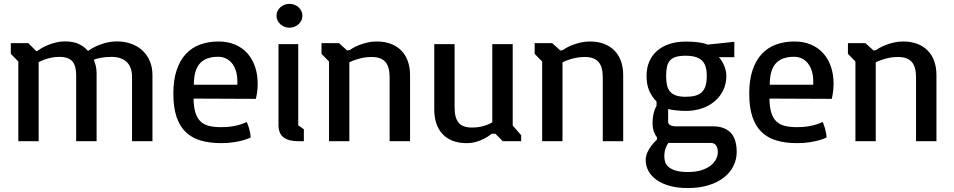

<svg xmlns="http://www.w3.org/2000/svg" viewBox="-20 -726 4904 987"><path d="M35.6 -449.2V-504.4H125.5L167.5 -461.9L180.7 -469.7Q183.1 -472.2 195.1 -479.2Q207 -486.3 225.1 -493.9Q243.2 -501.5 265.9 -507.3Q288.6 -513.2 312 -513.2Q355.5 -513.2 383.5 -500.5Q411.6 -487.8 432.6 -463.9Q440.4 -470.2 455.6 -478.8Q470.7 -487.3 490.5 -495.1Q510.3 -502.9 533.2 -508.1Q556.2 -513.2 579.6 -513.2Q620.6 -513.2 654.5 -501Q688.5 -488.8 712.6 -466.1Q736.8 -443.4 750.2 -411.6Q763.7 -379.9 763.7 -340.3V0H658.7V-330.1Q658.7 -382.8 630.4 -408.2Q602.1 -433.6 553.2 -433.6Q524.4 -433.6 499.3 -429Q474.1 -424.3 461.9 -418.9Q468.8 -403.3 472.7 -385.7Q476.6 -368.2 476.6 -350.1V0H371.6V-339.8Q371.6 -387.2 352.1 -410.4Q332.5 -433.6 285.2 -433.6Q262.7 -433.6 243.2 -429.4Q223.6 -425.3 209.5 -419.9Q192.9 -414.1 178.7 -406.7V0H74.2V-409.7Z M871.1 -244.6Q871.1 -314.9 888.2 -365.7Q905.3 -416.5 936 -449.2Q966.8 -481.9 1009.5 -497.3Q1052.2 -512.7 1103.5 -512.7Q1150.9 -512.7 1188.2 -496.8Q1225.6 -481 1251.5 -452.1Q1277.3 -423.3 1291 -383.3Q1304.7 -343.3 1304.7 -294.9Q1304.7 -278.3 1303.2 -264.2Q1301.8 -250 1299.8 -239.7Q1297.9 -227.5 1295.4 -217.8L975.1 -219.2Q975.6 -175.8 984.4 -147.2Q993.2 -118.7 1010.5 -102.1Q1027.8 -85.4 1054.2 -78.9Q1080.6 -72.3 1116.7 -72.3Q1147.5 -72.3 1171.9 -76.2Q1196.3 -80.1 1213.4 -85.4Q1232.9 -91.3 1248.5 -99.1Q1255.9 -82 1260 -67.4Q1264.2 -52.7 1266.1 -42Q1268.1 -29.3 1269 -19.5Q1252.9 -11.2 1230 -4.9Q1210.4 0.5 1182.1 5.1Q1153.8 9.8 1116.7 9.8Q1058.1 9.8 1012.5 -3.4Q966.8 -16.6 935.3 -46.6Q903.8 -76.7 887.5 -125.2Q871.1 -173.8 871.1 -244.6ZM1200.2 -290.5V-307.1Q1200.2 -337.9 1192.6 -361.6Q1185.1 -385.3 1171.9 -401.4Q1158.7 -417.5 1140.6 -425.8Q1122.6 -434.1 1101.6 -434.1Q1070.8 -434.1 1047.4 -426Q1023.9 -418 1008.1 -400.6Q992.2 -383.3 984.4 -356Q976.6 -328.6 976.6 -290.5Z M1467.8 -583.5Q1454.1 -583.5 1442.1 -588.4Q1430.2 -593.3 1421.1 -601.6Q1412.1 -609.9 1406.7 -620.8Q1401.4 -631.8 1401.4 -644.5Q1401.4 -657.7 1406.7 -668.9Q1412.1 -680.2 1421.1 -688.5Q1430.2 -696.8 1442.1 -701.4Q1454.1 -706.1 1467.8 -706.1Q1481.4 -706.1 1493.7 -701.4Q1505.9 -696.8 1514.9 -688.5Q1523.9 -680.2 1529.3 -668.9Q1534.7 -657.7 1534.7 -644.5Q1534.7 -631.8 1529.3 -620.8Q1523.9 -609.9 1514.9 -601.6Q1505.9 -593.3 1493.7 -588.4Q1481.4 -583.5 1467.8 -583.5ZM1411.6 -499H1513.2V-82L1542 -61.5V0H1514.2L1513.2 -1V0Q1464.8 0 1438.2 -19.5Q1411.6 -39.1 1411.6 -84Z M1671.4 -409.7 1632.8 -449.2V-504.4H1722.7L1764.6 -466.3L1778.8 -469.2Q1782.2 -472.2 1794.7 -479.5Q1807.1 -486.8 1825.4 -494.1Q1843.8 -501.5 1867.2 -507.1Q1890.6 -512.7 1916.5 -512.7Q1957.5 -512.7 1989.5 -500.5Q2021.5 -488.3 2043.5 -465.6Q2065.4 -442.9 2076.7 -411.1Q2087.9 -379.4 2087.9 -339.8V0H1982.9V-329.6Q1982.9 -382.8 1960.7 -408Q1938.5 -433.1 1890.1 -433.1Q1866.2 -433.1 1845.7 -429Q1825.2 -424.8 1809.6 -419.4Q1791.5 -413.6 1775.9 -405.8V0H1671.4Z M2212.4 -499H2316.9V-172.9Q2316.9 -120.6 2337.4 -95.5Q2357.9 -70.3 2406.2 -70.3Q2429.7 -70.3 2448.7 -74.2Q2467.8 -78.1 2481.9 -83.5Q2498 -89.4 2510.7 -97.2V-499H2615.7V-80.6L2659.2 -30.8V0H2564.9L2526.4 -38.6H2507.8Q2503.9 -35.6 2493.2 -27.8Q2482.4 -20 2465.6 -11.5Q2448.7 -2.9 2426.8 3.4Q2404.8 9.8 2378.9 9.8Q2337.9 9.8 2306.6 -2.4Q2275.4 -14.6 2254.4 -37.4Q2233.4 -60.1 2222.9 -92Q2212.4 -124 2212.4 -163.6Z M2767.1 -409.7 2728.5 -449.2V-504.4H2818.4L2860.4 -466.3L2874.5 -469.2Q2877.9 -472.2 2890.4 -479.5Q2902.8 -486.8 2921.1 -494.1Q2939.5 -501.5 2962.9 -507.1Q2986.3 -512.7 3012.2 -512.7Q3053.2 -512.7 3085.2 -500.5Q3117.2 -488.3 3139.2 -465.6Q3161.1 -442.9 3172.4 -411.1Q3183.6 -379.4 3183.6 -339.8V0H3078.6V-329.6Q3078.6 -382.8 3056.4 -408Q3034.2 -433.1 2985.8 -433.1Q2961.9 -433.1 2941.4 -429Q2920.9 -424.8 2905.3 -419.4Q2887.2 -413.6 2871.6 -405.8V0H2767.1Z M3357.4 -20Q3346.2 -33.7 3340.3 -52.5Q3334.5 -71.3 3334.5 -91.8Q3334.5 -114.3 3337.6 -131.1Q3340.8 -147.9 3344.7 -159.2Q3349.1 -172.4 3355 -181.6V-204.1Q3331.5 -227.5 3317.6 -259.3Q3303.7 -291 3303.7 -336.4Q3303.7 -377.4 3317.9 -409.9Q3332 -442.4 3358.2 -465.1Q3384.3 -487.8 3421.4 -500Q3458.5 -512.2 3504.4 -512.2H3504.9Q3537.1 -512.2 3558.3 -509.8Q3579.6 -507.3 3592.8 -504.4Q3608.4 -501 3617.2 -496.6L3754.9 -511.2V-432.1H3675.3Q3681.6 -425.8 3688.5 -415.5Q3695.3 -405.3 3700.9 -392.6Q3706.5 -379.9 3710.2 -365.5Q3713.9 -351.1 3713.9 -336.4Q3713.9 -295.9 3698.2 -262.9Q3682.6 -230 3654.8 -206.1Q3627 -182.1 3588.6 -168.9Q3550.3 -155.8 3504.9 -155.8H3504.4Q3494.1 -155.8 3482.4 -156.5Q3470.7 -157.2 3458.5 -158.4Q3446.3 -159.7 3435.1 -161.4Q3423.8 -163.1 3414.6 -165.5V-98.1Q3414.6 -92.8 3418 -88.9Q3421.4 -85 3426.5 -82.3Q3431.6 -79.6 3438 -78.1Q3444.3 -76.7 3450.2 -76.7H3643.1Q3677.7 -76.7 3701.4 -66.9Q3725.1 -57.1 3739.7 -39.8Q3754.4 -22.5 3760.7 2Q3767.1 26.4 3767.1 55.7Q3767.1 92.8 3750.7 126.5Q3734.4 160.2 3702.6 185.5Q3670.9 210.9 3623.8 225.8Q3576.7 240.7 3515.1 240.7H3514.6Q3463.9 240.7 3423.8 229.7Q3383.8 218.8 3356.2 199.5Q3328.6 180.2 3314 153.8Q3299.3 127.4 3299.3 96.7Q3299.3 76.2 3308.1 57.1Q3316.9 38.1 3328.1 23.4Q3340.8 6.3 3357.4 -8.8ZM3504.9 -228.5Q3533.7 -228.5 3554.2 -234.1Q3574.7 -239.7 3587.9 -252.4Q3601.1 -265.1 3607.2 -285.6Q3613.3 -306.2 3613.3 -336.4Q3613.3 -391.6 3587.9 -415.5Q3562.5 -439.5 3504.9 -439.5H3504.4Q3475.1 -439.5 3455.6 -433.8Q3436 -428.2 3424.8 -415.8Q3413.6 -403.3 3408.9 -383.8Q3404.3 -364.3 3404.3 -336.4Q3404.3 -309.1 3408.7 -288.8Q3413.1 -268.6 3424.6 -255.1Q3436 -241.7 3455.3 -235.1Q3474.6 -228.5 3504.4 -228.5ZM3395 78.6Q3395 91.3 3398.9 105.5Q3402.8 119.6 3415.8 131.3Q3428.7 143.1 3452.6 150.6Q3476.6 158.2 3517.1 158.2H3517.6Q3556.2 158.2 3585 149.2Q3613.8 140.1 3632.6 125.5Q3651.4 110.8 3660.6 92.8Q3669.9 74.7 3669.9 56.6Q3669.9 33.7 3660.9 21.2Q3651.9 8.8 3634.3 8.8H3416Q3410.2 15.1 3402.6 33.7Q3395 52.2 3395 78.6Z M3831.5 -244.6Q3831.5 -314.9 3848.6 -365.7Q3865.7 -416.5 3896.5 -449.2Q3927.2 -481.9 3970 -497.3Q4012.7 -512.7 4064 -512.7Q4111.3 -512.7 4148.7 -496.8Q4186 -481 4211.9 -452.1Q4237.8 -423.3 4251.5 -383.3Q4265.1 -343.3 4265.1 -294.9Q4265.1 -278.3 4263.7 -264.2Q4262.2 -250 4260.3 -239.7Q4258.3 -227.5 4255.9 -217.8L3935.5 -219.2Q3936 -175.8 3944.8 -147.2Q3953.6 -118.7 3970.9 -102.1Q3988.3 -85.4 4014.6 -78.9Q4041 -72.3 4077.1 -72.3Q4107.9 -72.3 4132.3 -76.2Q4156.7 -80.1 4173.8 -85.4Q4193.4 -91.3 4209 -99.1Q4216.3 -82 4220.5 -67.4Q4224.6 -52.7 4226.6 -42Q4228.5 -29.3 4229.5 -19.5Q4213.4 -11.2 4190.4 -4.9Q4170.9 0.5 4142.6 5.1Q4114.3 9.8 4077.1 9.8Q4018.6 9.8 3972.9 -3.4Q3927.2 -16.6 3895.8 -46.6Q3864.3 -76.7 3847.9 -125.2Q3831.5 -173.8 3831.5 -244.6ZM4160.6 -290.5V-307.1Q4160.6 -337.9 4153.1 -361.6Q4145.5 -385.3 4132.3 -401.4Q4119.1 -417.5 4101.1 -425.8Q4083 -434.1 4062 -434.1Q4031.2 -434.1 4007.8 -426Q3984.4 -418 3968.5 -400.6Q3952.6 -383.3 3944.8 -356Q3937 -328.6 3937 -290.5Z M4377.4 -409.7 4338.9 -449.2V-504.4H4428.7L4470.7 -466.3L4484.9 -469.2Q4488.3 -472.2 4500.7 -479.5Q4513.2 -486.8 4531.5 -494.1Q4549.8 -501.5 4573.2 -507.1Q4596.7 -512.7 4622.6 -512.7Q4663.6 -512.7 4695.6 -500.5Q4727.5 -488.3 4749.5 -465.6Q4771.5 -442.9 4782.7 -411.1Q4793.9 -379.4 4793.9 -339.8V0H4689V-329.6Q4689 -382.8 4666.7 -408Q4644.5 -433.1 4596.2 -433.1Q4572.3 -433.1 4551.8 -429Q4531.2 -424.8 4515.6 -419.4Q4497.6 -413.6 4481.9 -405.8V0H4377.4Z"/></svg>

Font: Basic
Style: Regular
Weight: 400
Designer: Magnus Gaarde
Foundry: Magnus Gaarde
Version: Version 1.003; ttfautohint (v1.1) -l 6 -r 16 -G 0 -x 16 -D l